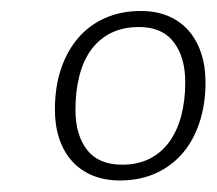

<svg xmlns="http://www.w3.org/2000/svg" viewBox="-20 -734 385 341"><path d="M230 -714.5Q257.5 -714.5 278.8 -705.5Q300 -696.5 314.8 -679.8Q329.5 -663 337.2 -639.8Q345 -616.5 345 -588Q345 -548.5 334.2 -516.2Q323.5 -484 303.8 -461.2Q284 -438.5 256 -426Q228 -413.5 193.5 -413.5Q165.5 -413.5 144 -422.5Q122.5 -431.5 107.8 -448Q93 -464.5 85.2 -487.8Q77.5 -511 77.5 -539.5Q77.5 -579 88.2 -611.2Q99 -643.5 118.8 -666.5Q138.5 -689.5 166.8 -702Q195 -714.5 230 -714.5ZM197 -441.5Q224.5 -441.5 245.5 -452Q266.5 -462.5 280.5 -481.8Q294.5 -501 301.8 -528Q309 -555 309 -588Q309 -632.5 288.5 -659.2Q268 -686 227 -686Q198 -686 176.8 -675.2Q155.5 -664.5 141.5 -645Q127.5 -625.5 120.8 -598.5Q114 -571.5 114 -539Q114 -494.5 134.5 -468Q155 -441.5 197 -441.5Z"/></svg>

Font: Lato Light
Style: Italic
Weight: 300
Italic angle: -7°
Designer: Lukasz Dziedzic
Foundry: Lukasz Dziedzic
Version: Version 1.104; Western+Polish opensource